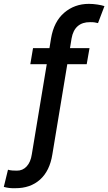

<svg xmlns="http://www.w3.org/2000/svg" viewBox="-97 -780 566 1004"><path d="M371.1 -528.3 356.4 -444.3H254.9L176.8 27.3Q163.1 113.8 112.3 159.2Q61.5 204.6 -17.1 204.1Q-33.7 204.6 -47.4 203.1Q-61 201.7 -77.1 197.3L-55.2 107.4Q-47.4 110.4 -31.7 111.6Q-16.1 112.8 -8.8 112.3Q21.5 112.8 42.5 90.1Q63.5 67.4 69.3 27.3L147.5 -444.3H61.5L75.7 -528.3H161.6L169.9 -579.1Q184.6 -667 238.8 -713.4Q293 -759.8 367.7 -759.8Q389.2 -759.8 412.1 -756.3Q435.1 -752.9 449.2 -748L415.5 -659.2Q408.2 -661.1 398.2 -662.8Q388.2 -664.6 374 -664.1Q334 -664.6 309.3 -643.1Q284.7 -621.6 277.3 -579.1L269 -528.3Z"/></svg>

Font: Inter Tight Medium
Style: Italic
Weight: 500
Italic angle: -9.39999°
Designer: Rasmus Andersson
Foundry: rsms
Version: Version 3.004